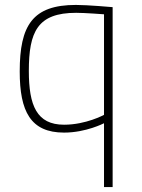

<svg xmlns="http://www.w3.org/2000/svg" viewBox="-20 -529 578 779"><path d="M240 9C329 9 402 -29 402 -29V230H437V-500C437 -500 336 -509 288 -509C112 -509 60 -426 60 -239C60 -77 104 9 240 9ZM289 -477C324 -477 402 -471 402 -471V-63C402 -63 329 -23 240 -23C129 -23 97 -101 97 -241C97 -400 132 -477 289 -477Z"/></svg>

Font: TitilliumText22L
Style: 1 wt
Weight: 100
Designer: Campivisivi
Foundry: Campivisivi
Version: 1.000